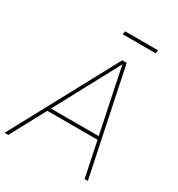

<svg xmlns="http://www.w3.org/2000/svg" viewBox="-218 -1017 1063 1148"><g transform="rotate(30 313.5 -443.0)"><path d="M-13.2 0 379.4 -727.5H410.2L562 0H539.6L421.9 -563.5Q414.1 -602.5 406 -641.6Q397.9 -680.7 390.1 -719.7H398.9Q377.9 -680.7 357.4 -641.6Q336.9 -602.5 315.4 -563.5L12.2 0ZM133.8 -242.2 137.7 -264.6H499L495.1 -242.2ZM535.2 -886.2 531.2 -863.8H303.7L307.6 -886.2Z"/></g></svg>

Font: Inter Thin
Style: Italic
Weight: 250
Italic angle: -9.3988°
Designer: Rasmus Andersson
Foundry: rsms
Version: Version 4.001;git-66647c0bb